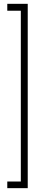

<svg xmlns="http://www.w3.org/2000/svg" viewBox="-20 -770 218 1004"><path d="M88.9 -713.9H18.1V-750H125V213.9H18.1V179.2H88.9Z"/></svg>

Font: RawengulkSans
Style: Regular
Weight: 500
Designer: gluk (gluksza@wp.pl)
Foundry: gluk (gluksza@wp.pl)
Version: Version 0.94